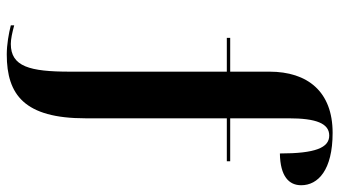

<svg xmlns="http://www.w3.org/2000/svg" viewBox="-238 -526 1004 568"><g transform="rotate(90 264.0 -242.0)"><path d="M141 240C261 240 330 187 330 7V-411H457V-421H330V-594C330 -675 345 -714 381 -714C417 -714 434 -673 434 -568C502 -569 528 -595 528 -631C528 -681 483 -724 373 -724C251 -724 192 -650 192 -537V-421H92V-411H192V53C192 172 177 228 110 228C96 228 77 224 55 218V228C78 234 112 240 141 240Z"/></g></svg>

Font: Noto Serif Display Condensed Extra
Style: Regular
Weight: 800
Width: 3
Designer: Monotype Design Team
Foundry: Monotype Imaging Inc.
Version: Version 1.900